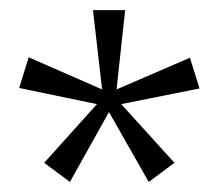

<svg xmlns="http://www.w3.org/2000/svg" viewBox="-20 -717 435 382"><path d="M18.1 -542 37.1 -603 183.1 -539.1 165 -696.8H229L211.9 -539.1L357.9 -602.1L377 -541L221.2 -509.8L327.1 -393.1L275.9 -355L196.8 -494.1L119.1 -355L67.9 -393.1L172.9 -509.8Z"/></svg>

Font: Bebas Neue Regular
Style: Regular
Weight: 400
Designer: Ryoichi Tsunekawa
Foundry: Ryoichi Tsunekawa
Version: Version 001.003